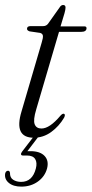

<svg xmlns="http://www.w3.org/2000/svg" viewBox="-43 -530 358 750"><path d="M113.5 -401.5 72.5 -407.5Q62.5 -411 62.5 -417.5Q62.5 -428 76.5 -428H125.5Q137.5 -428 144.5 -437L189.5 -500.5Q195.5 -510.5 203.5 -510.5Q213 -510.5 213 -500.5Q213 -493 209 -478.5L193.5 -427H286.5Q295 -427 295 -420Q295 -405.5 273.5 -405.5H187.5L98.5 -102.5Q86 -61 92.5 -44.5Q99 -28 119 -28Q151 -28 193 -78Q201.5 -87.5 207 -85.5Q213.5 -83 207.5 -70.5Q187.5 -36.5 156.8 -14.2Q126 8 89 8Q10 8 41 -94.5L119.5 -362.5Q126 -383 124.5 -391Q123 -399 113.5 -401.5ZM94.5 -4.5H113.5L64 60.5Q69.5 60.5 76 60.5Q113.5 60.5 131 79Q148.5 97.5 141 127.5Q132.5 159.5 105 179.2Q77.5 199 40.5 199Q9 199 -8.5 184.5Q-26 170 -23 148.5Q-20.5 137.5 -12 137Q-5.5 136.5 -4 145Q-4.5 164 8.5 172.2Q21.5 180.5 39.5 180.5Q83.5 180.5 97 128.5Q103 105.5 94.5 91.5Q86 77.5 62.5 77.5H47Q40 77.5 39.2 73Q38.5 68.5 43.5 62Z"/></svg>

Font: Fraunces 144pt S050 Light
Style: Italic
Weight: 300
Italic angle: -16°
Version: Version 1.000; ttfautohint (v1.8.3)